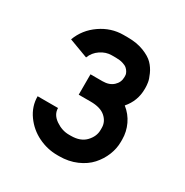

<svg xmlns="http://www.w3.org/2000/svg" viewBox="-128 -617 706 733"><g transform="rotate(30 225.0 -250.0)"><path d="M294.4 -378.9Q294.4 -381.8 293.7 -385.7Q293 -389.6 289.1 -396.5Q285.2 -403.3 278.8 -408.7Q272.5 -414.1 259.5 -418Q246.6 -421.9 229.5 -421.9H210.9Q185.5 -421.9 162.6 -406.5Q139.6 -391.1 129.9 -365.7L45.9 -397Q64.9 -448.2 111.1 -480Q157.2 -511.7 210.9 -511.7H229.5Q270 -511.7 300.5 -499.8Q331.1 -487.8 346.4 -471.9Q361.8 -456.1 371.1 -435.3Q380.4 -414.6 382.3 -401.9Q384.3 -389.2 384.3 -378.9V-373.5Q384.3 -320.8 349.6 -280.8Q377 -259.3 391.6 -228.3Q406.2 -197.3 406.2 -163.1V-153.3Q406.2 -123.5 394.5 -94.5Q382.8 -65.4 361.3 -41.5Q339.8 -17.6 305.4 -2.7Q271 12.2 229.5 12.2H220.7Q177.2 12.2 137 -7.3Q96.7 -26.9 70.3 -63.7Q43.9 -100.6 43.9 -145H133.8Q133.8 -116.2 161.9 -96.9Q189.9 -77.6 220.7 -77.6H229.5Q271.5 -77.6 293.9 -101.3Q316.4 -125 316.4 -153.3V-163.1Q316.4 -189.9 294.7 -209.2Q272.9 -228.5 229.5 -228.5H176.8V-318.4H230Q259.3 -318.4 276.9 -334.5Q294.4 -350.6 294.4 -373.5Z"/></g></svg>

Font: Anka/Coder Narrow
Style: Bold
Weight: 700
Width: 3
Monospace: yes
Version: Version 001.100